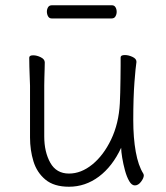

<svg xmlns="http://www.w3.org/2000/svg" viewBox="-20 -693 630 729"><path d="M176 -623Q167 -623 162.5 -631Q158 -639 158 -649Q158 -658 162.5 -665.5Q167 -673 177 -673H405Q414 -673 418.5 -665.5Q423 -658 423 -648Q423 -639 418.5 -631Q414 -623 404 -623ZM498 -457Q495 -439 490.5 -381Q486 -323 486 -237Q486 -169 495.5 -116.5Q505 -64 524 -34Q526 -30 526 -27Q526 -17 515.5 -3Q505 11 492 11Q480 11 470.5 -5.5Q461 -22 454.5 -46Q448 -70 444 -94Q440 -118 440 -132Q407 -61 355.5 -22.5Q304 16 242 16Q185 16 152.5 -11Q120 -38 107 -80.5Q94 -123 94 -171V-368Q94 -374 93 -395Q92 -416 91.5 -439.5Q91 -463 91 -474Q91 -483 106 -483Q120 -483 135 -475.5Q150 -468 150 -456Q150 -448 149.5 -431.5Q149 -415 148.5 -397.5Q148 -380 148 -368V-175Q148 -116 171 -75Q194 -34 242 -34Q288 -34 330.5 -68.5Q373 -103 402 -163.5Q431 -224 435 -301Q436 -316 436.5 -341.5Q437 -367 437.5 -394.5Q438 -422 438 -444Q438 -466 438 -475Q438 -484 454 -484Q468 -484 483 -477Q498 -470 498 -459Z"/></svg>

Font: Moon Stars Kai HW Light
Style: Regular
Weight: 300
Designer: GuiWonder
Version: Version 1.101